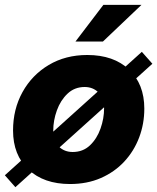

<svg xmlns="http://www.w3.org/2000/svg" viewBox="-32 -757 656 802"><path d="M260.7 11.7Q150.9 11.7 86.7 -48.8Q22.5 -109.4 22.5 -211.9Q22.5 -300.8 62 -372.3Q101.6 -443.8 171.6 -485.6Q241.7 -527.3 332.5 -527.3Q442.9 -527.3 506.8 -466.6Q570.8 -405.8 570.8 -303.2Q570.8 -239.7 549.3 -182.9Q527.8 -126 487.3 -82.3Q446.8 -38.6 389.4 -13.4Q332 11.7 260.7 11.7ZM271.5 -122.1Q314.5 -122.1 343.8 -149.9Q373 -177.7 387.9 -220Q402.8 -262.2 402.8 -304.2Q402.8 -348.1 379.4 -370.8Q356 -393.6 321.8 -393.6Q279.3 -393.6 250 -365.7Q220.7 -337.9 205.6 -295.9Q190.4 -253.9 190.4 -210.9Q190.4 -167 213.9 -144.5Q237.3 -122.1 271.5 -122.1ZM32.2 24.9 -11.7 -24.9 560.5 -540.5 604.5 -490.7ZM283.2 -583.5 399.9 -736.8H559.1L397.9 -583.5Z"/></svg>

Font: Inter Display ExtraBold
Style: Italic
Weight: 800
Italic angle: -9.39999°
Designer: Rasmus Andersson
Foundry: rsms
Version: Version 4.000;git-a52131595